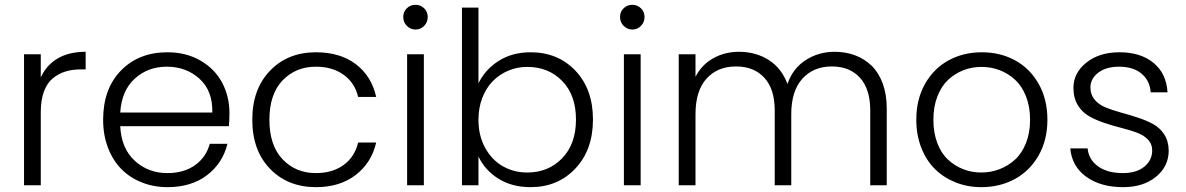

<svg xmlns="http://www.w3.org/2000/svg" viewBox="-20 -772 4941 800"><path d="M149.9 -305.2V0H80.1V-545.9H149.9V-449.2Q172.9 -500.5 220.2 -528.3Q267.6 -556.2 336.9 -556.2V-482.9H317.9Q281.7 -482.9 252.9 -474.1Q224.1 -465.3 200.2 -445.8Q176.3 -426.3 163.1 -390.6Q149.9 -355 149.9 -305.2Z M674.8 -494.1Q596.2 -494.1 541.5 -444.3Q486.8 -394.5 481 -303.2H864.7Q866.7 -393.6 811.3 -443.8Q755.9 -494.1 674.8 -494.1ZM927.7 -172.9Q908.2 -92.3 842.8 -42.2Q777.3 7.8 677.7 7.8Q620.1 7.8 570.6 -12Q521 -31.7 485.6 -67.6Q450.2 -103.5 429.9 -156.5Q409.7 -209.5 409.7 -272.9Q409.7 -401.9 483.9 -478Q558.1 -554.2 677.7 -554.2Q755.4 -554.2 814.9 -519.8Q874.5 -485.4 905.3 -428Q936 -370.6 936 -300.8Q936 -270 933.6 -246.1H481Q485.4 -153.8 541.3 -102.3Q597.2 -50.8 677.7 -50.8Q746.1 -50.8 792.5 -83.7Q838.9 -116.7 854 -172.9Z M1296.4 -554.2Q1397.5 -554.2 1462.9 -504.4Q1528.3 -454.6 1547.4 -368.2H1472.2Q1458.5 -426.8 1411.9 -460.4Q1365.2 -494.1 1296.4 -494.1Q1211.9 -494.1 1157.2 -436.8Q1102.5 -379.4 1102.5 -272.9Q1102.5 -166.5 1157.2 -108.6Q1211.9 -50.8 1296.4 -50.8Q1365.2 -50.8 1411.6 -84.5Q1458 -118.2 1472.2 -178.2H1547.4Q1528.3 -94.2 1462.4 -43.2Q1396.5 7.8 1296.4 7.8Q1179.2 7.8 1105.2 -68.6Q1031.2 -145 1031.2 -272.9Q1031.2 -400.9 1105.2 -477.5Q1179.2 -554.2 1296.4 -554.2Z M1676.3 0V-545.9H1746.1V0ZM1711.4 -752Q1732.4 -752 1747.3 -737.5Q1762.2 -723.1 1762.2 -701.2Q1762.2 -679.2 1747.3 -664.1Q1732.4 -648.9 1711.4 -648.9Q1690.4 -648.9 1675.3 -664.1Q1660.2 -679.2 1660.2 -701.2Q1660.2 -723.1 1675 -737.5Q1689.9 -752 1711.4 -752Z M1973.6 -424.8Q2001 -481.9 2057.6 -518.1Q2114.3 -554.2 2190.9 -554.2Q2304.7 -554.2 2377.7 -477.3Q2450.7 -400.4 2450.7 -273.9Q2450.7 -147.5 2377.4 -69.8Q2304.2 7.8 2190.9 7.8Q2112.8 7.8 2056.4 -27.8Q2000 -63.5 1973.6 -120.1V0H1904.8V-740.2H1973.6ZM2176.8 -493.2Q2135.3 -493.2 2098.4 -477.8Q2061.5 -462.4 2033.7 -434.3Q2005.9 -406.2 1989.7 -364.5Q1973.6 -322.8 1973.6 -272.9Q1973.6 -206.5 2001.5 -156Q2029.3 -105.5 2075.2 -79.3Q2121.1 -53.2 2176.8 -53.2Q2265.1 -53.2 2322.5 -112.8Q2379.9 -172.4 2379.9 -273.9Q2379.9 -375.5 2322.8 -434.3Q2265.6 -493.2 2176.8 -493.2Z M2579.6 0V-545.9H2649.4V0ZM2614.7 -752Q2635.7 -752 2650.6 -737.5Q2665.5 -723.1 2665.5 -701.2Q2665.5 -679.2 2650.6 -664.1Q2635.7 -648.9 2614.7 -648.9Q2593.8 -648.9 2578.6 -664.1Q2563.5 -679.2 2563.5 -701.2Q2563.5 -723.1 2578.4 -737.5Q2593.3 -752 2614.7 -752Z M3606 0V-312Q3606 -400.9 3563.2 -448Q3520.5 -495.1 3445.8 -495.1Q3369.1 -495.1 3323 -443.8Q3276.9 -392.6 3276.9 -295.9V0H3208V-312Q3208 -400.9 3164.8 -448Q3121.6 -495.1 3046.9 -495.1Q2969.2 -495.1 2923.6 -444.1Q2877.9 -393.1 2877.9 -295.9V0H2808.1V-545.9H2877.9V-452.1Q2903.8 -502.4 2951.9 -529.3Q3000 -556.2 3059.1 -556.2Q3129.4 -556.2 3183.1 -522Q3236.8 -487.8 3261.2 -421.9Q3282.7 -486.3 3336.4 -521.2Q3390.1 -556.2 3458 -556.2Q3503.9 -556.2 3543 -541.5Q3582 -526.9 3611.6 -498.3Q3641.1 -469.7 3658 -424.1Q3674.8 -378.4 3674.8 -319.8V0Z M4344.2 -272.9Q4344.2 -188.5 4307.4 -124Q4270.5 -59.6 4208.3 -25.9Q4146 7.8 4068.8 7.8Q4011.2 7.8 3961.7 -12Q3912.1 -31.7 3875.7 -67.6Q3839.4 -103.5 3818.6 -156.5Q3797.9 -209.5 3797.9 -272.9Q3797.9 -357.9 3834.2 -422.4Q3870.6 -486.8 3932.4 -520.5Q3994.1 -554.2 4070.8 -554.2Q4147.9 -554.2 4209.7 -520.5Q4271.5 -486.8 4307.9 -422.4Q4344.2 -357.9 4344.2 -272.9ZM4068.8 -53.2Q4108.4 -53.2 4144.3 -66.9Q4180.2 -80.6 4209 -106.7Q4237.8 -132.8 4254.9 -175.8Q4272 -218.8 4272 -272.9Q4272 -327.1 4255.1 -370.1Q4238.3 -413.1 4209.7 -439.5Q4181.2 -465.8 4145.5 -479.5Q4109.9 -493.2 4069.8 -493.2Q4029.8 -493.2 3994.4 -479.5Q3959 -465.8 3930.7 -439.5Q3902.3 -413.1 3885.7 -370.1Q3869.1 -327.1 3869.1 -272.9Q3869.1 -218.8 3885.5 -175.8Q3901.9 -132.8 3930.2 -106.7Q3958.5 -80.6 3993.7 -66.9Q4028.8 -53.2 4068.8 -53.2Z M4849.6 -145Q4849.6 -78.6 4796.6 -35.4Q4743.7 7.8 4659.7 7.8Q4565.9 7.8 4505.9 -35.6Q4445.8 -79.1 4439.5 -153.8H4511.7Q4516.1 -107.4 4554.9 -79.1Q4593.8 -50.8 4658.7 -50.8Q4715.3 -50.8 4748 -77.6Q4780.8 -104.5 4780.8 -145Q4780.8 -172.4 4762.7 -190.9Q4744.6 -209.5 4715.6 -220Q4686.5 -230.5 4651.6 -239.3Q4616.7 -248 4581.8 -259.8Q4546.9 -271.5 4517.8 -287.8Q4488.8 -304.2 4470.7 -334.2Q4452.6 -364.3 4452.6 -405.8Q4452.6 -467.8 4506.3 -511Q4560.1 -554.2 4644.5 -554.2Q4732.9 -554.2 4786.6 -509.8Q4840.3 -465.3 4844.7 -387.2H4774.4Q4771.5 -435.1 4737.1 -464.6Q4702.6 -494.1 4642.6 -494.1Q4588.9 -494.1 4556.2 -469.2Q4523.4 -444.3 4523.4 -407.2Q4523.4 -377.4 4541.3 -356.4Q4559.1 -335.4 4587.6 -324Q4616.2 -312.5 4650.9 -303Q4685.5 -293.5 4720.2 -282.2Q4754.9 -271 4783.7 -255.6Q4812.5 -240.2 4830.8 -212.2Q4849.1 -184.1 4849.6 -145Z"/></svg>

Font: SVN-Poppins Light
Style: Regular
Weight: 300
Designer: Ninad Kale (Devanagari), Jonny Pinhorn (Latin)
Foundry: Indian Type Foundry
Version: Version 3.002 2017